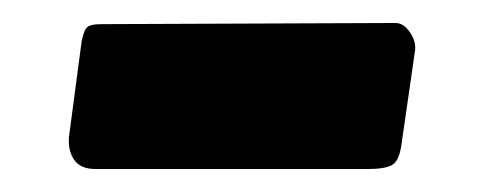

<svg xmlns="http://www.w3.org/2000/svg" viewBox="-20 -347 420 167"><path d="M329 -220Q327 -207 321 -203.5Q315 -200 300 -200H63Q50 -200 44.5 -208Q39 -216 40 -228L51 -311Q53 -321 56 -323.5Q59 -326 68 -326L324 -327Q331 -327 336.5 -319Q342 -311 341 -303Z"/></svg>

Font: Libre Franklin Thin ExtraBold
Style: Italic
Weight: 800
Italic angle: -8°
Version: Version 2.000